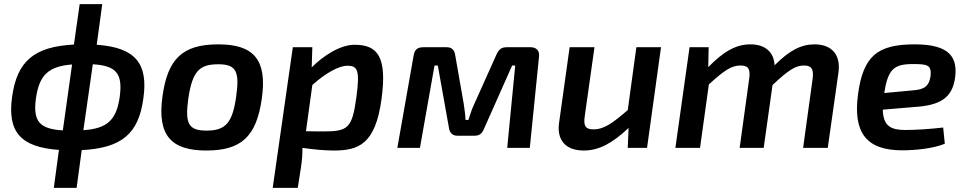

<svg xmlns="http://www.w3.org/2000/svg" viewBox="-20 -720 4706 935"><path d="M451 -502 478 -700H368L340 -503C146 -493 63 -422 39 -249C15 -78 80 -3 267 10L242 195H353L378 11C573 1 655 -69 678 -240C703 -412 638 -489 451 -502ZM563 -248C547 -136 503 -94 386 -86L432 -407C548 -400 578 -361 563 -248ZM155 -241C171 -354 215 -397 331 -406L286 -85C171 -92 140 -130 155 -241Z M1043 -504C869 -504 796 -434 771 -249C745 -59 815 13 985 13C1155 13 1229 -55 1255 -240C1282 -430 1215 -504 1043 -504ZM1043 -407C1129 -407 1148 -374 1130 -249C1112 -121 1078 -84 986 -84C898 -84 880 -117 897 -240C917 -375 952 -407 1043 -407Z M1707 -502C1635 -502 1553 -447 1498 -392L1501 -490H1406L1308 195H1430L1446 93C1451 59 1453 30 1453 0C1505 8 1562 13 1604 13C1723 13 1808 -14 1838 -238C1866 -445 1818 -502 1707 -502ZM1715 -243C1695 -98 1675 -80 1559 -80C1541 -80 1509 -80 1470 -81L1501 -306C1567 -366 1633 -400 1671 -400C1721 -400 1734 -380 1715 -243Z M2564 -490H2447C2422 -490 2409 -479 2398 -455L2288 -210C2276 -185 2270 -162 2261 -136H2247C2246 -164 2242 -187 2238 -216L2197 -450C2194 -475 2181 -490 2156 -490H2042C2012 -490 1999 -478 1994 -448L1915 0H2025L2096 -401H2112L2166 -99C2169 -75 2182 -59 2208 -59H2290C2316 -59 2328 -70 2338 -95L2474 -401H2489L2450 0H2560L2605 -445C2608 -473 2592 -490 2564 -490Z M3079 -490 3037 -184C2964 -121 2922 -90 2870 -90C2831 -90 2820 -107 2828 -157L2875 -490H2754L2703 -125C2690 -41 2731 13 2823 13C2897 13 2963 -23 3041 -97L3037 0H3131L3199 -490Z M3946 -504C3881 -504 3824 -474 3752 -402C3749 -465 3708 -504 3634 -504C3565 -504 3504 -470 3429 -393L3431 -490H3338L3269 0H3389L3432 -309C3508 -378 3542 -401 3586 -401C3627 -401 3635 -381 3628 -334L3582 0H3699L3742 -306C3822 -381 3855 -401 3895 -401C3928 -401 3945 -388 3937 -334L3891 0H4011L4063 -366C4075 -450 4034 -504 3946 -504Z M4435 -504C4254 -504 4183 -449 4158 -258C4135 -78 4195 12 4373 12C4435 12 4523 4 4581 -20L4573 -99C4514 -92 4441 -87 4389 -87C4322 -87 4281 -103 4279 -186L4434 -199C4557 -207 4617 -242 4631 -341C4644 -439 4607 -504 4435 -504ZM4512 -352C4505 -299 4480 -284 4426 -280L4286 -267C4304 -382 4333 -407 4420 -408C4491 -408 4517 -407 4512 -352Z"/></svg>

Font: Exo 2 Semi Bold
Style: Italic
Weight: 600
Italic angle: -8°
Designer: Natanael Gama
Version: Version 1.001;PS 001.001;hotconv 1.0.88;makeotf.lib2.5.64775